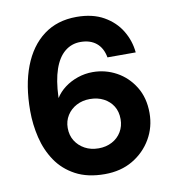

<svg xmlns="http://www.w3.org/2000/svg" viewBox="-81 -785 797 870"><g transform="rotate(-10 317.5 -350.0)"><path d="M332 12Q253 12 198 -17.5Q143 -47 110 -96Q77 -145 62.5 -205.5Q48 -266 48 -328Q48 -446 81 -532Q114 -618 176.5 -665Q239 -712 328 -712Q402 -712 453 -683Q504 -654 532 -607.5Q560 -561 565 -507H435Q427 -551 399 -574Q371 -597 326 -597Q285 -597 254 -571.5Q223 -546 205.5 -495.5Q188 -445 185 -369Q185 -368 185 -366.5Q185 -365 185 -364Q201 -390 227.5 -410Q254 -430 287.5 -441.5Q321 -453 357 -453Q415 -453 465.5 -425.5Q516 -398 547.5 -347Q579 -296 579 -226Q579 -161 547.5 -107Q516 -53 461 -20.5Q406 12 332 12ZM325 -108Q359 -108 386.5 -122.5Q414 -137 429.5 -163Q445 -189 445 -221Q445 -256 429.5 -281Q414 -306 386.5 -320.5Q359 -335 323 -335Q289 -335 261.5 -320.5Q234 -306 218 -280.5Q202 -255 202 -223Q202 -189 218 -163.5Q234 -138 261.5 -123Q289 -108 325 -108Z"/></g></svg>

Font: DM Sans 24pt ExtraBold
Style: Regular
Weight: 800
Designer: Colophon Foundry, Jonny Pinhorn
Foundry: Colophon Foundry
Version: Version 4.004;gftools[0.9.30]